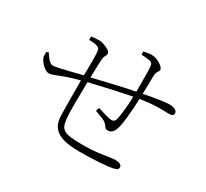

<svg xmlns="http://www.w3.org/2000/svg" viewBox="-149 -977 1298 1208"><g transform="rotate(30 500.0 -372.5)"><path d="M542 5Q475 5 429 -7.5Q383 -20 358.5 -49.5Q334 -79 332 -131Q331 -161 330.5 -206.5Q330 -252 330 -305V-388Q270 -372 233 -359Q190 -343 168 -334Q146 -325 132 -325Q113 -325 89 -346Q65 -367 54 -393Q51 -401 51 -412V-434L66 -440Q77 -421 95 -400.5Q113 -380 130 -380Q140 -380 168.5 -386Q197 -392 232.5 -400.5Q268 -409 301 -418Q317 -422 330 -425Q331 -477 331 -520Q331 -570 329 -589Q328 -611 322.5 -617.5Q317 -624 305 -628Q294 -632 277.5 -633Q261 -634 247 -635L246 -659Q259 -661 272.5 -662.5Q286 -664 305 -664Q315 -664 329.5 -660Q344 -656 358.5 -649.5Q373 -643 382.5 -634.5Q392 -626 392 -617Q392 -609 388.5 -603.5Q385 -598 381 -588.5Q377 -579 376 -559Q375 -537 374 -500Q373 -469 372 -434Q385 -437 405 -442Q441 -451 489.5 -462Q538 -473 589 -485Q630 -494 667 -501Q667 -525 667 -553Q667 -593 666.5 -629.5Q666 -666 664 -687Q663 -707 639 -713Q629 -715 613.5 -716.5Q598 -718 579 -719L578 -742Q594 -745 607.5 -747.5Q621 -750 634 -750Q655 -750 677 -741Q699 -732 714 -719Q729 -706 729 -694Q729 -687 724.5 -681.5Q720 -676 716 -667.5Q712 -659 711 -641Q710 -612 710 -572Q709 -542 708 -509Q737 -514 765 -520Q806 -527 838 -531.5Q870 -536 884 -536Q903 -536 917 -532.5Q931 -529 938.5 -521.5Q946 -514 946 -502Q946 -491 937 -487Q928 -483 911 -483Q893 -483 873 -483.5Q853 -484 829 -483.5Q805 -483 774 -480Q744 -477 707 -471Q706 -439 704 -405Q701 -364 697 -328Q693 -292 688 -268Q681 -234 668 -216.5Q655 -199 632 -199Q625 -199 619.5 -201.5Q614 -204 606 -215Q594 -236 565 -248Q536 -260 507 -270L515 -295Q546 -285 576.5 -276.5Q607 -268 620 -268Q629 -268 636.5 -272.5Q644 -277 648 -290Q653 -309 657 -341.5Q661 -374 664 -411Q665 -439 666 -464Q609 -453 549 -440Q487 -426 435 -414Q397 -405 371 -399Q370 -362 370 -324Q369 -276 369 -235Q369 -194 370 -168Q372 -125 378.5 -99.5Q385 -74 403 -62Q421 -50 454.5 -46Q488 -42 542 -42Q603 -42 647 -47.5Q691 -53 720.5 -58Q750 -63 768 -63Q783 -63 793.5 -60Q804 -57 810 -51.5Q816 -46 816 -38Q816 -25 808.5 -20Q801 -15 781 -10Q753 -4 688 0.5Q623 5 542 5Z"/></g></svg>

Font: Noto Serif HK ExtraLight ExtraLight
Style: Regular
Weight: 250
Version: Version 2.003-H1;hotconv 1.1.1;makeotfexe 2.6.0